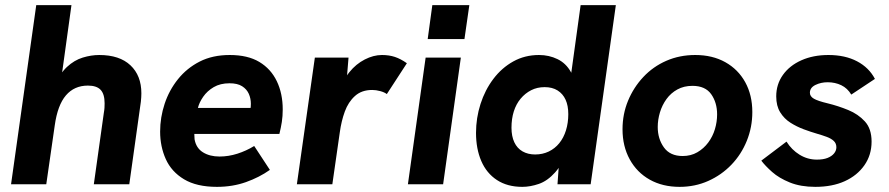

<svg xmlns="http://www.w3.org/2000/svg" viewBox="-20 -717 3457 747"><path d="M23 0 121 -697H258L214 -379L193 -383Q212 -430 240.5 -456.5Q269 -483 302 -493Q335 -503 366 -503Q445 -503 487.5 -463Q530 -423 530 -354Q530 -347 529.5 -338.5Q529 -330 528 -321L483 0H345L384 -278Q386 -289 386.5 -297.5Q387 -306 387 -315Q387 -351 371.5 -367.5Q356 -384 322 -384Q269 -384 236.5 -346Q204 -308 193 -229L160 0Z M824 10Q745 10 696 -19.5Q647 -49 625 -98Q603 -147 603 -205Q603 -260 620.5 -313Q638 -366 672.5 -409Q707 -452 757 -477.5Q807 -503 874 -503Q944 -503 989 -476Q1034 -449 1057 -401Q1080 -353 1080 -291Q1080 -265 1076.5 -242.5Q1073 -220 1067 -196H736Q736 -190 736.5 -185.5Q737 -181 737 -175Q743 -141 769.5 -124.5Q796 -108 834 -108Q869 -108 903.5 -119Q938 -130 969 -149L1030 -56Q989 -27 937 -8.5Q885 10 824 10ZM950 -272Q953 -283 954.5 -293Q956 -303 956 -313Q956 -334 948 -352Q940 -370 922 -381.5Q904 -393 873 -393Q837 -393 811.5 -378Q786 -363 770.5 -340.5Q755 -318 750 -297H996Z M1135 0 1205 -493H1336L1325 -359L1306 -362Q1314 -405 1339.5 -436.5Q1365 -468 1399 -485.5Q1433 -503 1466 -503Q1494 -503 1516.5 -495.5Q1539 -488 1563 -471L1485 -351Q1476 -358 1459.5 -362.5Q1443 -367 1428 -367Q1387 -367 1361 -343.5Q1335 -320 1321.5 -283Q1308 -246 1302 -202L1273 0Z M1567 0 1636 -493H1773L1704 0ZM1644 -565 1662 -697H1806L1787 -565Z M2012 10Q1954 10 1913.5 -16.5Q1873 -43 1852.5 -90.5Q1832 -138 1832 -200Q1832 -258 1849.5 -312.5Q1867 -367 1899.5 -410Q1932 -453 1977 -478Q2022 -503 2077 -503Q2116 -503 2149 -487Q2182 -471 2201 -437Q2220 -403 2217 -348L2193 -364L2239 -697H2376L2278 0H2149L2158 -127L2192 -143Q2170 -80 2140 -46.5Q2110 -13 2076.5 -1.5Q2043 10 2012 10ZM2062 -116Q2091 -116 2115 -127.5Q2139 -139 2156 -160Q2173 -181 2182 -210Q2191 -239 2191 -273Q2191 -306 2180.5 -329Q2170 -352 2149.5 -365Q2129 -378 2099 -378Q2070 -378 2046.5 -366Q2023 -354 2005.5 -333Q1988 -312 1979 -283.5Q1970 -255 1970 -220Q1970 -187 1981 -163.5Q1992 -140 2013 -128Q2034 -116 2062 -116Z M2624 10Q2558 10 2508 -18Q2458 -46 2430 -97Q2402 -148 2402 -214Q2402 -273 2423.5 -325Q2445 -377 2483 -417.5Q2521 -458 2572.5 -480.5Q2624 -503 2685 -503Q2752 -503 2802 -475Q2852 -447 2879.5 -397Q2907 -347 2907 -281Q2907 -222 2885.5 -169Q2864 -116 2825.5 -76Q2787 -36 2735.5 -13Q2684 10 2624 10ZM2636 -110Q2668 -110 2693 -124.5Q2718 -139 2735.5 -162.5Q2753 -186 2761.5 -214.5Q2770 -243 2770 -272Q2770 -318 2747 -350.5Q2724 -383 2674 -383Q2641 -383 2615.5 -369Q2590 -355 2573 -331.5Q2556 -308 2547.5 -279.5Q2539 -251 2539 -223Q2539 -177 2563 -143.5Q2587 -110 2636 -110Z M3152 10Q3095 10 3053 -7Q3011 -24 2984 -48Q2957 -72 2942 -92L3040 -166Q3060 -134 3091 -115Q3122 -96 3158 -96Q3183 -96 3199.5 -102.5Q3216 -109 3225 -120Q3234 -131 3234 -144Q3234 -159 3224 -168.5Q3214 -178 3196.5 -184.5Q3179 -191 3158 -197Q3134 -204 3107 -214Q3080 -224 3055.5 -239.5Q3031 -255 3015.5 -280Q3000 -305 3000 -342Q3000 -389 3026 -425.5Q3052 -462 3098 -482.5Q3144 -503 3203 -503Q3268 -503 3314.5 -478.5Q3361 -454 3384 -410L3292 -349Q3277 -374 3253 -385.5Q3229 -397 3200 -397Q3174 -397 3152.5 -386.5Q3131 -376 3131 -356Q3131 -342 3146.5 -333Q3162 -324 3200 -315Q3241 -305 3280 -289Q3319 -273 3345 -244.5Q3371 -216 3371 -166Q3371 -114 3343 -74Q3315 -34 3266.5 -12Q3218 10 3152 10Z"/></svg>

Font: Hanken Grotesk ExtraBold
Style: Italic
Weight: 800
Italic angle: -8°
Designer: Alfredo Marco Pradil
Foundry: Hanken Design Co.
Version: Version 3.013